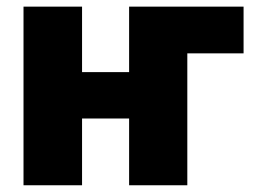

<svg xmlns="http://www.w3.org/2000/svg" viewBox="-20 -550 760 570"><path d="M703.1 -530.3H363.3V-335.9H223.6V-530.3H49.8V0H223.6V-198.2H363.3V0H536.1V-391.6H703.1Z"/></svg>

Font: Pretendard Black
Style: Regular
Weight: 900
Designer: Base glyphs from Inter by Rasmus Andersson; Hangeul glyphs from Noto Sans CJK(Source Han Sans) by Jang Soo-young and Kan
Foundry: Kil Hyung-jin
Version: Version 1.309;Glyphs 3.2 (3225)